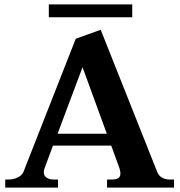

<svg xmlns="http://www.w3.org/2000/svg" viewBox="-20 -857 820 877"><path d="M584 -778H203V-837H584ZM775 -37V0H469V-37H489Q511 -37 520.5 -43.5Q530 -50 530 -64Q530 -78 523 -96L488 -192H222L183 -87Q180 -78 180 -70Q180 -54 193 -45.5Q206 -37 224 -37H245V0H4V-37H20Q41 -37 61 -46.5Q81 -56 88 -74L326 -680L440 -721L698 -72Q705 -54 720.5 -45.5Q736 -37 754 -37ZM468 -246 357 -550 243 -246Z"/></svg>

Font: Taviraj SemiBold
Style: Regular
Weight: 600
Designer: Katatrad Team
Foundry: CadsonDemak
Version: Version 1.001